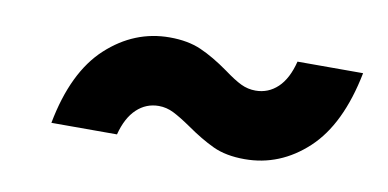

<svg xmlns="http://www.w3.org/2000/svg" viewBox="-35 -523 694 343"><g transform="rotate(10 312.0 -351.5)"><path d="M602 -444Q583 -348 533.5 -302Q484 -256 420 -256Q386 -256 362.5 -267Q339 -278 312 -297Q293 -310 280 -316.5Q267 -323 253 -323Q230 -323 213 -307Q196 -291 188 -260H69Q87 -355 137 -401Q187 -447 251 -447Q284 -447 308 -436.5Q332 -426 360 -406Q379 -392 391.5 -386Q404 -380 418 -380Q441 -380 458 -396Q475 -412 483 -444Z"/></g></svg>

Font: CBA Beacon Sans Extra Bold
Style: Italic
Weight: 800
Italic angle: -13°
Designer: Wei Huang
Foundry: Wei Huang
Version: Version 1.002